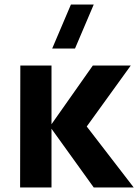

<svg xmlns="http://www.w3.org/2000/svg" viewBox="-20 -830 612 850"><path d="M211 -615H312L395 -810H294ZM208 0V-260L395 0H572L364 -270L559 -540H391L208 -280V-540H70L69 0Z"/></svg>

Font: Manrope ExtraBold
Style: Regular
Weight: 800
Designer: Mikhail Sharanda
Foundry: Mikhail Sharanda
Version: Version 4.505